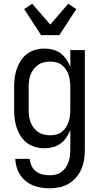

<svg xmlns="http://www.w3.org/2000/svg" viewBox="-20 -789 540 1032"><path d="M247 223Q224 223 201.5 219.5Q179 216 158 207.5Q137 199 119 184.5Q101 170 88.5 151Q76 132 69.5 110Q63 88 62 65H140Q141 85 149.5 102.5Q158 120 173.5 132Q189 144 208 148.5Q227 153 247 153Q264 153 280.5 149Q297 145 310.5 135Q324 125 333.5 111Q343 97 348.5 81Q354 65 356 48.5Q358 32 358 15V-91Q350 -70 337 -50.5Q324 -31 305.5 -17.5Q287 -4 264.5 2Q242 8 219 8Q194 8 169.5 1Q145 -6 125 -21Q105 -36 91.5 -57Q78 -78 70 -101.5Q62 -125 59 -150Q56 -175 56 -200V-320Q56 -345 59 -370Q62 -395 70 -418.5Q78 -442 91.5 -463Q105 -484 125 -499Q145 -514 169.5 -521Q194 -528 219 -528Q242 -528 264.5 -522Q287 -516 305.5 -502.5Q324 -489 337 -469.5Q350 -450 358 -429V-520H436V15Q436 42 432 68.5Q428 95 417.5 119.5Q407 144 389.5 164.5Q372 185 349 198.5Q326 212 299.5 217.5Q273 223 247 223ZM249 -62Q266 -62 282.5 -66Q299 -70 312 -80Q325 -90 334.5 -104.5Q344 -119 349 -134.5Q354 -150 356 -166.5Q358 -183 358 -200V-320Q358 -337 356 -353.5Q354 -370 349 -385.5Q344 -401 334.5 -415.5Q325 -430 312 -440Q299 -450 282.5 -454Q266 -458 249 -458Q232 -458 215.5 -454Q199 -450 185 -440.5Q171 -431 160.5 -417Q150 -403 144 -387Q138 -371 136 -354Q134 -337 134 -320V-200Q134 -183 136 -166Q138 -149 144 -133Q150 -117 160.5 -103Q171 -89 185 -79.5Q199 -70 215.5 -66Q232 -62 249 -62ZM201 -600 110 -740 153 -769 250 -657 347 -769 390 -740 299 -600Z"/></svg>

Font: Iosevka Curly
Style: Regular
Weight: 400
Monospace: yes
Designer: Belleve Invis
Foundry: Belleve Invis
Version: Version 22.1.2; ttfautohint (v1.8.4)